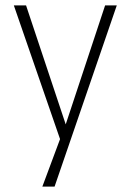

<svg xmlns="http://www.w3.org/2000/svg" viewBox="-20 -507 482 707"><path d="M136 180 209 -16V28L31 -487H76L227 -34H217L367 -487H410L181 180Z"/></svg>

Font: Nunito Sans 10pt Condensed ExtraLight
Style: Regular
Weight: 250
Width: 3
Designer: Vernon Adams
Foundry: Vernon Adams
Version: Version 3.101;gftools[0.9.27]